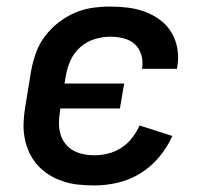

<svg xmlns="http://www.w3.org/2000/svg" viewBox="-20 -558 640 586"><path d="M268 8Q244 8 219.5 5.5Q195 3 172.5 -4.5Q150 -12 130.5 -24Q111 -36 95.5 -53Q80 -70 70 -91Q60 -112 55.5 -135.5Q51 -159 52 -183.5Q53 -208 57 -232L75 -342Q80 -369 89.5 -396Q99 -423 116.5 -446.5Q134 -470 157.5 -488.5Q181 -507 207.5 -518.5Q234 -530 261.5 -534Q289 -538 317 -538Q344 -538 371.5 -534.5Q399 -531 424 -521.5Q449 -512 469.5 -496.5Q490 -481 503.5 -458.5Q517 -436 521.5 -409Q526 -382 521 -354Q521 -353 520.5 -351.5Q520 -350 520 -348H413Q413 -349 413.5 -349.5Q414 -350 414 -351Q417 -372 411 -391.5Q405 -411 391 -423.5Q377 -436 357 -441Q337 -446 317 -446Q293 -446 268.5 -438.5Q244 -431 225 -414Q206 -397 195.5 -374Q185 -351 181 -327L177 -303H359L346 -227H164L163 -217Q160 -200 160 -182.5Q160 -165 164.5 -149Q169 -133 179 -120Q189 -107 203 -99Q217 -91 234 -87.5Q251 -84 268 -84Q289 -84 310.5 -89.5Q332 -95 350.5 -107Q369 -119 383 -137Q397 -155 406 -175L506 -143Q491 -109 466 -79Q441 -49 408.5 -29Q376 -9 340 -0.5Q304 8 268 8Z"/></svg>

Font: Iosevka Curly SmBdEx
Style: Italic
Weight: 600
Width: 7
Italic angle: -9°
Monospace: yes
Designer: Belleve Invis
Foundry: Belleve Invis
Version: Version 11.1.0; ttfautohint (v1.8.3)